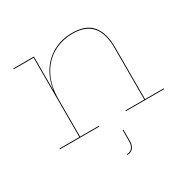

<svg xmlns="http://www.w3.org/2000/svg" viewBox="-164 -697 1079 1078"><g transform="rotate(-30 375.0 -157.5)"><path d="M726 -5V0H478V-5H600V-342Q600 -527 436 -527Q366 -527 308.5 -494.5Q251 -462 217.5 -398.5Q184 -335 184 -246V-5H306V0H50V-5H179V-519H50V-524H184V-307H185Q194 -373 227.5 -424Q261 -475 314.5 -503.5Q368 -532 436 -532Q524 -532 564.5 -483Q605 -434 605 -342V-5ZM414 83V154Q414 185 400 201Q386 217 362 217V212Q384 212 396.5 197Q409 182 409 154V83Z"/></g></svg>

Font: Hepta Slab Hairline
Style: Regular
Weight: 400
Designer: Michael LaGattuta
Foundry: Michael LaGattuta
Version: Version 1.100; ttfautohint (v1.8) -l 8 -r 50 -G 200 -x 14 -D